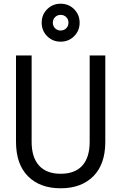

<svg xmlns="http://www.w3.org/2000/svg" viewBox="-20 -998 652 1032"><path d="M306 14Q195 14 130.5 -50.5Q66 -115 66 -236V-700H150V-236Q150 -152 190 -108Q230 -64 306 -64Q383 -64 422.5 -108Q462 -152 462 -236V-700H546V-236Q546 -115 481.5 -50.5Q417 14 306 14ZM306 -774Q263 -774 233.5 -803.5Q204 -833 204 -876Q204 -919 233.5 -948.5Q263 -978 306 -978Q349 -978 378.5 -948.5Q408 -919 408 -876Q408 -833 378.5 -803.5Q349 -774 306 -774ZM306 -834Q324 -834 336 -846Q348 -858 348 -876Q348 -894 336 -906Q324 -918 306 -918Q288 -918 276 -906Q264 -894 264 -876Q264 -858 276 -846Q288 -834 306 -834Z"/></svg>

Font: Space Mono
Style: Regular
Weight: 400
Monospace: yes
Designer: Colophon Foundry + Benjamin Critton
Foundry: Colophon Foundry & Benjamin Critton
Version: Version 1.003; ttfautohint (v1.8.4.7-5d5b)